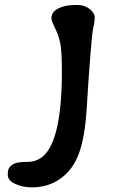

<svg xmlns="http://www.w3.org/2000/svg" viewBox="-20 -707 466 791"><path d="M155.3 -61.5Q234.9 -127.4 234.9 -411.6Q234.9 -495.1 228.5 -527.8Q222.2 -560.5 207 -590.8Q191.9 -621.1 191.9 -631.3Q191.9 -658.2 220.5 -672.4Q249 -686.5 289.6 -686.5H300.3Q327.6 -686.5 348.9 -670.2Q370.1 -653.8 370.1 -635.7V-628.9Q370.1 -619.6 364.3 -592.8Q355 -549.3 336.9 -255.4Q329.6 -140.6 304.9 -74.2Q280.3 -7.8 229.5 28.6Q178.7 64.9 111.3 64.9Q72.3 64.9 42.2 50.5Q12.2 36.1 12.2 14.2V5.4Q12.2 -20.5 39.6 -33.2Q54.2 -40 91.8 -40Q129.4 -40 155.3 -61.5Z"/></svg>

Font: Averia Gruesa Libre
Style: Regular
Weight: 400
Italic angle: -1.70001°
Version: Version 1.002